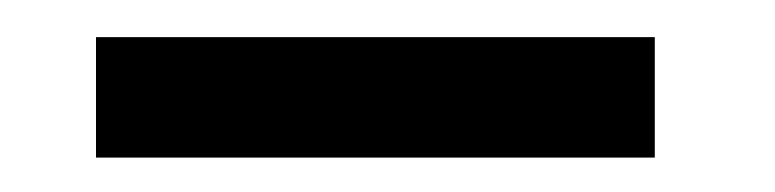

<svg xmlns="http://www.w3.org/2000/svg" viewBox="-20 -734 428 106"><path d="M33 -647V-713.5H341.5V-647Z"/></svg>

Font: Anybody ExtraBold
Style: Regular
Weight: 800
Designer: Tyler Finck
Foundry: Etcetera Type Company
Version: Version 1.010; ttfautohint (v1.8.3) -l 8 -r 50 -G 200 -x 14 